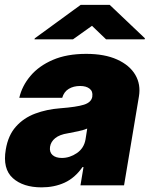

<svg xmlns="http://www.w3.org/2000/svg" viewBox="-20 -779 631 807"><path d="M154.8 8.5Q77.1 8.5 33.7 -30.5Q-9.6 -69.6 4.3 -150.6Q14.2 -210.2 46.9 -246.8Q79.5 -283.4 127.8 -301.5Q176.1 -319.6 233 -323.9Q302.2 -329.2 332.9 -339Q363.6 -348.7 367.9 -372.2V-373.6Q371.1 -394.9 356.7 -406.2Q342.3 -417.6 316.8 -417.6Q289.1 -417.6 269 -405.5Q248.9 -393.5 241.5 -367.9H61.1Q72.4 -417.6 107.8 -459.7Q143.1 -501.8 201.9 -527.2Q260.7 -552.6 342.3 -552.6Q419.7 -552.6 472.3 -528.8Q524.9 -505 548.7 -464.5Q572.4 -424 563.9 -373.6L501.4 0H318.2L331 -76.7H326.7Q294.7 -30.9 251.4 -11.2Q208.1 8.5 154.8 8.5ZM240.1 -115.1Q273.1 -115.1 303.1 -135.5Q333.1 -155.9 339.5 -193.2L346.6 -238.6Q330.6 -232.2 309.8 -227.6Q289.1 -223 265.6 -218.8Q230.5 -213.4 212 -198.3Q193.5 -183.2 190.3 -161.9Q187.1 -139.6 200.8 -127.3Q214.5 -115.1 240.1 -115.1ZM286.7 -613.6 366.6 -670.5 425.9 -613.6H587.8L589.2 -617.9L441.2 -758.5H319L126.2 -617.9L124.8 -613.6Z"/></svg>

Font: Inter UI Black
Style: Italic
Weight: 900
Italic angle: -9.39999°
Designer: Rasmus Andersson
Foundry: rsms
Version: 3.2;8d6f07862